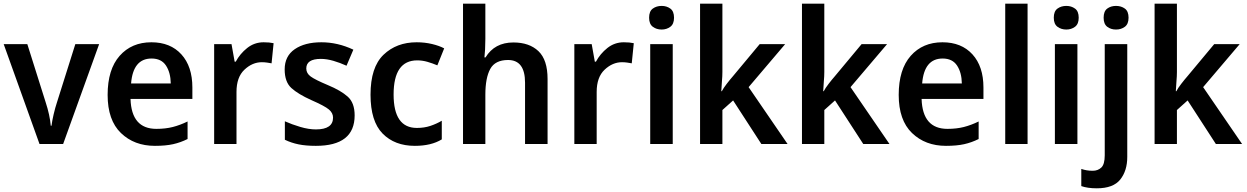

<svg xmlns="http://www.w3.org/2000/svg" viewBox="-20 -780 6752 1040"><path d="M194 0H322L517 -541H388L289 -227Q279 -197 270.5 -160.5Q262 -124 259 -99H255Q250 -157 227 -227L128 -541H0Z M800 -551Q693 -551 628 -477.5Q563 -404 563 -266Q563 -129 635 -59.5Q707 10 819 10Q877 10 917.5 1Q958 -8 996 -27V-122Q955 -102 915.5 -92Q876 -82 827 -82Q692 -82 687 -244H1022V-306Q1022 -420 962.5 -485.5Q903 -551 800 -551ZM801 -463Q854 -463 879 -425Q904 -387 905 -328H690Q701 -463 801 -463Z M1408 -551Q1358 -551 1319 -520Q1280 -489 1257 -446H1251L1234 -541H1140V0H1261V-282Q1261 -362 1304 -402.5Q1347 -443 1398 -443Q1413 -443 1426.5 -441Q1440 -439 1451 -437L1462 -546Q1440 -551 1408 -551Z M1901 -155Q1901 -223 1863.5 -256.5Q1826 -290 1756 -319Q1687 -348 1663 -365.5Q1639 -383 1639 -409Q1639 -461 1718 -461Q1750 -461 1786 -450.5Q1822 -440 1857 -424L1894 -511Q1809 -551 1721 -551Q1631 -551 1576.5 -513.5Q1522 -476 1522 -404Q1522 -336 1558.5 -303Q1595 -270 1666 -238Q1739 -206 1761.5 -187Q1784 -168 1784 -143Q1784 -79 1691 -79Q1652 -79 1606.5 -92.5Q1561 -106 1523 -123V-23Q1558 -6 1597.5 2Q1637 10 1691 10Q1901 10 1901 -155Z M2227 10Q2316 10 2373 -25V-126Q2344 -109 2311 -98Q2278 -87 2238 -87Q2112 -87 2112 -268Q2112 -453 2240 -453Q2268 -453 2295.5 -445Q2323 -437 2349 -426L2386 -518Q2360 -532 2320.5 -541.5Q2281 -551 2237 -551Q2128 -551 2057.5 -483.5Q1987 -416 1987 -267Q1987 -123 2052.5 -56.5Q2118 10 2227 10Z M2609 -760H2488V0H2609V-267Q2609 -358 2635.5 -406.5Q2662 -455 2732 -455Q2824 -455 2824 -332V0H2946V-352Q2946 -456 2896.5 -503Q2847 -550 2761 -550Q2659 -550 2610 -469H2604Q2606 -484 2607.5 -512Q2609 -540 2609 -569Z M3359 -551Q3309 -551 3270 -520Q3231 -489 3208 -446H3202L3185 -541H3091V0H3212V-282Q3212 -362 3255 -402.5Q3298 -443 3349 -443Q3364 -443 3377.5 -441Q3391 -439 3402 -437L3413 -546Q3391 -551 3359 -551Z M3564 -748Q3536 -748 3516 -733.5Q3496 -719 3496 -684Q3496 -650 3516 -635Q3536 -620 3564 -620Q3591 -620 3611 -635Q3631 -650 3631 -684Q3631 -719 3611 -733.5Q3591 -748 3564 -748ZM3624 -541H3502V0H3624Z M3893 -760H3772V0H3893V-184L3951 -236L4104 0H4246L4035 -308L4233 -541H4095L3950 -367Q3935 -350 3916.5 -326Q3898 -302 3890 -286H3887Q3888 -311 3890.5 -339.5Q3893 -368 3893 -390Z M4445 -760H4324V0H4445V-184L4503 -236L4656 0H4798L4587 -308L4785 -541H4647L4502 -367Q4487 -350 4468.5 -326Q4450 -302 4442 -286H4439Q4440 -311 4442.5 -339.5Q4445 -368 4445 -390Z M5085 -551Q4978 -551 4913 -477.5Q4848 -404 4848 -266Q4848 -129 4920 -59.5Q4992 10 5104 10Q5162 10 5202.5 1Q5243 -8 5281 -27V-122Q5240 -102 5200.5 -92Q5161 -82 5112 -82Q4977 -82 4972 -244H5307V-306Q5307 -420 5247.5 -485.5Q5188 -551 5085 -551ZM5086 -463Q5139 -463 5164 -425Q5189 -387 5190 -328H4975Q4986 -463 5086 -463Z M5546 0H5425V-760H5546Z M5756 -748Q5728 -748 5708 -733.5Q5688 -719 5688 -684Q5688 -650 5708 -635Q5728 -620 5756 -620Q5783 -620 5803 -635Q5823 -650 5823 -684Q5823 -719 5803 -733.5Q5783 -748 5756 -748ZM5816 -541H5694V0H5816Z M5958 -684Q5958 -650 5977.5 -635Q5997 -620 6025 -620Q6053 -620 6073 -635Q6093 -650 6093 -684Q6093 -719 6073 -733.5Q6053 -748 6025 -748Q5997 -748 5977.5 -733.5Q5958 -719 5958 -684ZM5921 240Q6010 240 6048 192.5Q6086 145 6086 70V-541H5964V61Q5964 110 5945.5 127.5Q5927 145 5899 145Q5881 145 5866.5 142.5Q5852 140 5837 135V228Q5871 240 5921 240Z M6355 -760H6234V0H6355V-184L6413 -236L6566 0H6708L6497 -308L6695 -541H6557L6412 -367Q6397 -350 6378.5 -326Q6360 -302 6352 -286H6349Q6350 -311 6352.5 -339.5Q6355 -368 6355 -390Z"/></svg>

Font: Noto Sans Display Medium
Style: Regular
Weight: 500
Designer: Monotype Design Team
Foundry: Monotype Imaging Inc.
Version: Version 1.900